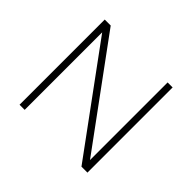

<svg xmlns="http://www.w3.org/2000/svg" viewBox="-159 -907 1114 1114"><g transform="rotate(45 398.5 -349.5)"><path d="M636 -699H677V0H628L162 -636V0H120V-699H169L636 -62Z"/></g></svg>

Font: Gontserrat ExtraLight
Style: Regular
Weight: 275
Designer: Julieta Ulanovsky
Foundry: Julieta Ulanovsky
Version: Version 6.001